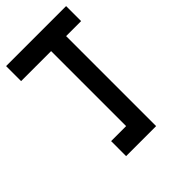

<svg xmlns="http://www.w3.org/2000/svg" viewBox="-53 -653 905 905"><g transform="rotate(45 400.0 -200.0)"><path d="M700 -300H100V-400H0V0H100V-200H600V-100H700Z"/></g></svg>

Font: Broadcast
Style: Regular
Weight: 400
Designer: Mıchael Chrıstophersson
Foundry: Aeriform
Version: Version 1.000;PS 001.000;hotconv 1.0.88;makeotf.lib2.5.64775